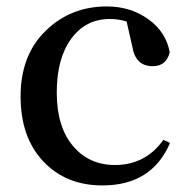

<svg xmlns="http://www.w3.org/2000/svg" viewBox="-20 -561 587 596"><path d="M487.3 -127 507.8 -117.2Q451.2 14.6 297.9 14.6Q184.6 14.6 114.3 -60.1Q43.9 -134.8 43.9 -261.7Q43.9 -389.6 121.6 -465.3Q199.2 -541 311.5 -541Q385.7 -541 440.9 -501Q496.1 -460.9 506.8 -398.4Q496.1 -355.5 454.1 -355.5Q400.4 -355.5 390.6 -417L373 -494.1Q349.6 -502 320.3 -502Q246.1 -502 201.2 -440.9Q156.2 -379.9 156.2 -273.4Q156.2 -168 206.1 -108.4Q255.9 -48.8 336.9 -48.8Q431.6 -48.8 487.3 -127Z"/></svg>

Font: GenYoMin TW TTF SemiBold
Style: Regular
Weight: 600
Version: Version 1.300